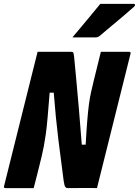

<svg xmlns="http://www.w3.org/2000/svg" viewBox="-26 -966 714 986"><path d="M147 0H3Q-9 0 -5 -11Q32 -158 68.5 -305.5Q105 -453 142 -600Q148 -625 154.5 -650Q161 -675 167 -700H338Q347 -700 350 -696Q353 -692 355 -670Q360 -617 366 -553.5Q372 -490 379 -409Q386 -328 394 -223H414Q418 -296 422 -345Q426 -394 430.5 -428.5Q435 -463 441.5 -492Q448 -521 456 -554Q465 -591 474 -627Q483 -663 492 -700H636Q648 -700 644 -689Q607 -542 570.5 -394.5Q534 -247 497 -100Q491 -75 484.5 -50Q478 -25 472 0Q441 -1 397.5 -0.5Q354 0 322 0Q315 0 310 -5Q305 -10 301 -37Q288 -133 274 -247Q260 -361 250 -490H229Q223 -414 218.5 -362.5Q214 -311 209 -276Q204 -241 199 -214.5Q194 -188 188 -163Q178 -123 168 -82Q158 -41 147 0ZM489 -946H661Q667 -946 667.5 -941.5Q668 -937 663 -932Q639 -911 620.5 -895Q602 -879 583.5 -863.5Q565 -848 541.5 -828.5Q518 -809 484 -780Q481 -778 476.5 -776Q472 -774 466 -774H346Q384 -820 418 -860Q452 -900 489 -946Z"/></svg>

Font: Recursive Mn Lnr St XBd
Style: Italic
Weight: 800
Italic angle: -15°
Monospace: yes
Version: Version 1.079;hotconv 1.0.112;makeotfexe 2.5.65598; ttfautoh